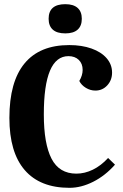

<svg xmlns="http://www.w3.org/2000/svg" viewBox="-20 -890 591 920"><path d="M25 -325Q25 -498 97.5 -586Q170 -674 312 -674Q372 -674 418.5 -657.5Q465 -641 491 -611Q517 -581 517 -542Q517 -506 494 -481Q471 -456 437 -456Q413 -456 391.5 -469Q370 -482 360 -502Q376 -529 376 -555Q376 -585 357.5 -603Q339 -621 308 -621Q190 -621 190 -342Q190 -201 227 -129.5Q264 -58 346 -58Q386 -58 425 -77Q464 -96 498 -133L531 -101Q484 -48 426.5 -19Q369 10 313 10Q172 10 98.5 -75Q25 -160 25 -325ZM213 -800Q213 -870 293 -870Q332 -870 352 -852Q372 -834 372 -800Q372 -766 352 -748Q332 -730 293 -730Q253 -730 233 -748Q213 -766 213 -800Z"/></svg>

Font: Caladea
Style: Bold
Weight: 700
Designer: Carolina Giovagnoli and Andres Torresi
Foundry: Carolina Giovagnoli & Andres Torresi
Version: Version 1.001